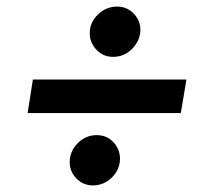

<svg xmlns="http://www.w3.org/2000/svg" viewBox="-20 -642 621 584"><path d="M324 -469Q294 -469 273.5 -490.5Q253 -512 253 -541Q253 -574 278 -598Q303 -622 336 -622Q366 -622 386.5 -601Q407 -580 407 -551Q407 -529 395 -510Q383 -491 365 -480Q347 -469 324 -469ZM263 -78Q233 -78 212.5 -99Q192 -120 192 -149Q192 -182 216.5 -206.5Q241 -231 274 -231Q305 -231 325 -209.5Q345 -188 345 -159Q345 -137 333.5 -118.5Q322 -100 303.5 -89Q285 -78 263 -78ZM64 -298 80 -400H547L530 -298Z"/></svg>

Font: MuseoModerno Thin Medium
Style: Italic
Weight: 500
Italic angle: -9°
Version: Version 1.003